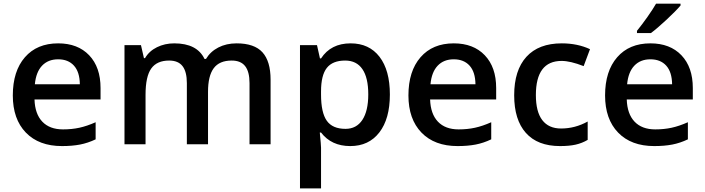

<svg xmlns="http://www.w3.org/2000/svg" viewBox="-20 -786 3843 1046"><path d="M317.9 9.8Q191.9 9.8 120.8 -63.7Q49.8 -137.2 49.8 -266.1Q49.8 -398.4 115.7 -474.1Q181.6 -549.8 296.9 -549.8Q403.8 -549.8 465.8 -484.9Q527.8 -419.9 527.8 -306.2V-244.1H168Q170.4 -165.5 210.4 -123.3Q250.5 -81.1 323.2 -81.1Q371.1 -81.1 412.4 -90.1Q453.6 -99.1 501 -120.1V-26.9Q459 -6.8 416 1.5Q373 9.8 317.9 9.8ZM296.9 -462.9Q242.2 -462.9 209.2 -428.2Q176.3 -393.6 169.9 -327.1H415Q414.1 -394 382.8 -428.5Q351.6 -462.9 296.9 -462.9Z M1113.3 0H998V-333Q998 -395 974.6 -425.5Q951.2 -456.1 901.4 -456.1Q835 -456.1 804 -412.8Q772.9 -369.6 772.9 -269V0H658.2V-540H748L764.2 -469.2H770Q792.5 -507.8 835.2 -528.8Q877.9 -549.8 929.2 -549.8Q1053.7 -549.8 1094.2 -464.8H1102.1Q1126 -504.9 1169.4 -527.3Q1212.9 -549.8 1269 -549.8Q1365.7 -549.8 1409.9 -501Q1454.1 -452.1 1454.1 -352.1V0H1339.4V-333Q1339.4 -395 1315.7 -425.5Q1292 -456.1 1242.2 -456.1Q1175.3 -456.1 1144.3 -414.3Q1113.3 -372.6 1113.3 -286.1Z M1888.2 9.8Q1785.6 9.8 1729 -64H1722.2Q1729 4.4 1729 19V240.2H1614.3V-540H1707Q1710.9 -524.9 1723.1 -467.8H1729Q1782.7 -549.8 1890.1 -549.8Q1991.2 -549.8 2047.6 -476.6Q2104 -403.3 2104 -271Q2104 -138.7 2046.6 -64.5Q1989.3 9.8 1888.2 9.8ZM1860.4 -456.1Q1792 -456.1 1760.5 -416Q1729 -376 1729 -288.1V-271Q1729 -172.4 1760.3 -128.2Q1791.5 -84 1862.3 -84Q1921.9 -84 1954.1 -132.8Q1986.3 -181.6 1986.3 -272Q1986.3 -362.8 1954.3 -409.4Q1922.4 -456.1 1860.4 -456.1Z M2473.1 9.8Q2347.2 9.8 2276.1 -63.7Q2205.1 -137.2 2205.1 -266.1Q2205.1 -398.4 2271 -474.1Q2336.9 -549.8 2452.1 -549.8Q2559.1 -549.8 2621.1 -484.9Q2683.1 -419.9 2683.1 -306.2V-244.1H2323.2Q2325.7 -165.5 2365.7 -123.3Q2405.8 -81.1 2478.5 -81.1Q2526.4 -81.1 2567.6 -90.1Q2608.9 -99.1 2656.2 -120.1V-26.9Q2614.3 -6.8 2571.3 1.5Q2528.3 9.8 2473.1 9.8ZM2452.1 -462.9Q2397.5 -462.9 2364.5 -428.2Q2331.5 -393.6 2325.2 -327.1H2570.3Q2569.3 -394 2538.1 -428.5Q2506.8 -462.9 2452.1 -462.9Z M3031.2 9.8Q2908.7 9.8 2845 -61.8Q2781.2 -133.3 2781.2 -267.1Q2781.2 -403.3 2847.9 -476.6Q2914.6 -549.8 3040.5 -549.8Q3126 -549.8 3194.3 -518.1L3159.7 -425.8Q3086.9 -454.1 3039.6 -454.1Q2899.4 -454.1 2899.4 -268.1Q2899.4 -177.2 2934.3 -131.6Q2969.2 -85.9 3036.6 -85.9Q3113.3 -85.9 3181.6 -124V-23.9Q3150.9 -5.9 3116 2Q3081.1 9.8 3031.2 9.8Z M3544.4 9.8Q3418.5 9.8 3347.4 -63.7Q3276.4 -137.2 3276.4 -266.1Q3276.4 -398.4 3342.3 -474.1Q3408.2 -549.8 3523.4 -549.8Q3630.4 -549.8 3692.4 -484.9Q3754.4 -419.9 3754.4 -306.2V-244.1H3394.5Q3397 -165.5 3437 -123.3Q3477.1 -81.1 3549.8 -81.1Q3597.7 -81.1 3638.9 -90.1Q3680.2 -99.1 3727.5 -120.1V-26.9Q3685.5 -6.8 3642.6 1.5Q3599.6 9.8 3544.4 9.8ZM3523.4 -462.9Q3468.8 -462.9 3435.8 -428.2Q3402.8 -393.6 3396.5 -327.1H3641.6Q3640.6 -394 3609.4 -428.5Q3578.1 -462.9 3523.4 -462.9ZM3450.2 -606V-618.2Q3478 -652.3 3507.6 -694.3Q3537.1 -736.3 3554.2 -766.1H3687.5V-755.9Q3662.1 -726.1 3611.6 -679Q3561 -631.8 3526.4 -606Z"/></svg>

Font: f2_52653          
Style: Regular
Weight: 600
Foundry: Ascender Corporation
Version: Version 1.10